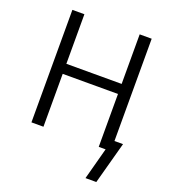

<svg xmlns="http://www.w3.org/2000/svg" viewBox="-165 -849 1034 1173"><g transform="rotate(20 352.0 -262.0)"><path d="M528.3 207 601.6 -66.4H672.9L598.6 207ZM101.6 0V-731.4H179.7V-409.2H539.1V-731.4H617.2V0H539.1V-343.8H179.7V0Z"/></g></svg>

Font: Gothic A1
Style: Regular
Weight: 400
Designer: HanYang I&C Co.,Ltd.
Foundry: HanYang I&C Co.,Ltd.
Version: Version 2.50